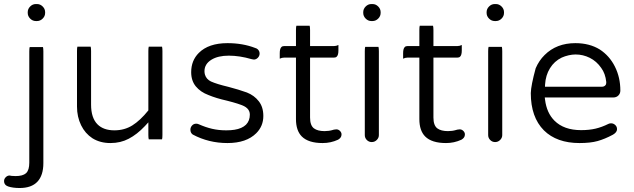

<svg xmlns="http://www.w3.org/2000/svg" viewBox="-55 -714 3167 959"><path d="M93.3 -479Q91.3 -472.7 91.3 -457V98.6Q91.3 134.8 76.2 149.9L74.7 151.4Q58.6 165.5 22.5 165.5Q13.2 165.5 6.8 164.6H3.9L-7.8 162.6Q-18.6 163.1 -26.6 171.4Q-34.7 179.7 -34.7 190.4Q-34.7 202.6 -26.9 210Q-18.6 218.8 11.7 223.1Q26.4 225.1 43 225.1Q102.1 225.1 131.8 193.6Q161.6 162.1 161.6 100.6V-457Q161.6 -471.2 159.7 -479ZM124 -608.9H129.9Q146 -608.9 158.2 -621.1Q170.4 -633.3 170.4 -649.4V-653.3Q170.4 -669.4 158.2 -681.6Q146 -693.8 129.9 -693.8H124Q107.9 -693.8 95.7 -681.6Q83.5 -669.4 83.5 -653.3V-649.4Q83.5 -633.3 95.7 -621.1Q107.9 -608.9 124 -608.9Z M331.5 -481Q329.6 -474.6 329.6 -459V-181.6Q329.6 -130.4 350.1 -88.4Q370.1 -47.4 406.7 -23.4Q445.3 0.5 496.3 0.5Q547.4 0.5 587.9 -21Q629.4 -42.5 668.5 -84L686 -103V-40Q686 -25.9 688 -18.1H754.4Q756.3 -24.4 756.3 -40V-459Q756.3 -473.1 754.4 -481H688Q686 -474.6 686 -459V-162.6Q645.5 -112.3 606 -87.6Q566.4 -63 516.6 -63Q461.9 -63 432.1 -92.8Q399.9 -125 399.9 -191.4V-459Q399.9 -473.1 397.9 -481Z M1232.9 -467.3Q1228 -472.2 1219.2 -474.6Q1157.2 -498.5 1081.1 -498.5Q986.8 -498.5 938 -449.7Q899.9 -411.6 899.9 -353.5Q899.9 -311 922.9 -282.7Q946.8 -253.9 986.3 -239.3Q1023.4 -223.6 1079.6 -210.9Q1139.2 -195.8 1163.6 -184.1Q1173.3 -179.2 1180.2 -172.4Q1192.9 -159.7 1192.9 -141.6Q1192.9 -110.8 1173.8 -91.3Q1153.8 -71.8 1116.2 -65.9Q1098.1 -63 1075.2 -63Q1037.1 -63 1004.6 -70.6Q972.2 -78.1 938 -93.3Q932.1 -96.2 924.8 -96.2Q912.6 -96.2 904.3 -87.2Q896 -78.1 896 -66.4Q896 -50.3 907.7 -42Q987.3 0.5 1081.1 0.5Q1175.8 0.5 1225.1 -48.8Q1260.3 -84 1260.3 -134.8Q1260.3 -179.2 1237.8 -208Q1215.3 -237.3 1178.2 -252Q1137.7 -266.6 1085.4 -280.3Q1027.8 -293.9 998.5 -307.1Q975.6 -318.4 968.8 -340.8Q966.3 -349.1 966.3 -358.4Q966.3 -394.5 1001.5 -416Q1034.2 -436 1087.9 -436Q1141.6 -436 1201.7 -418.5L1212.9 -416.5Q1224.1 -416.5 1232.9 -425.5Q1241.7 -434.6 1241.7 -446.5Q1241.7 -458.5 1232.9 -467.3Z M1425.3 -585.4Q1423.3 -579.1 1423.3 -563.5V-483.9H1364.3Q1355 -483.9 1350.6 -479Q1342.3 -471.2 1342.3 -448.2V-420.9Q1353 -426.3 1364.3 -426.3H1423.3V-119.1Q1423.3 -61.5 1452.6 -32.2Q1485.4 0.5 1556.6 0.5Q1597.2 0.5 1633.3 -16.1Q1647 -23.9 1649.9 -35.2Q1650.9 -38.1 1650.9 -43Q1650.9 -52.2 1643.1 -60.1Q1635.3 -67.9 1625 -67.9Q1619.6 -67.9 1612.3 -66.4Q1609.9 -65.4 1607.4 -64.9Q1587.9 -59.1 1566.4 -59.1Q1531.7 -59.1 1513.2 -72.8Q1493.7 -87.4 1493.7 -127V-426.3H1613.3Q1622.6 -426.3 1627 -431.2Q1635.3 -439 1635.3 -461.9V-489.3Q1624.5 -483.9 1613.3 -483.9H1493.7V-563.5Q1493.7 -577.6 1491.7 -585.4Z M1769 -480Q1767.1 -473.6 1767.1 -458V-39.1Q1767.1 -24.9 1777.3 -14.6Q1787.6 -4.4 1801.8 -4.4Q1816.4 -4.4 1826.9 -14.9Q1837.4 -25.4 1837.4 -39.1V-458Q1837.4 -472.2 1835.4 -480ZM1799.8 -608.9H1805.7Q1821.8 -608.9 1834 -621.1Q1846.2 -633.3 1846.2 -649.4V-653.3Q1846.2 -669.4 1834 -681.6Q1821.8 -693.8 1805.7 -693.8H1799.8Q1783.7 -693.8 1771.5 -681.6Q1759.3 -669.4 1759.3 -653.3V-649.4Q1759.3 -633.3 1771.5 -621.1Q1783.7 -608.9 1799.8 -608.9Z M2041.5 -585.4Q2039.6 -579.1 2039.6 -563.5V-483.9H1980.5Q1971.2 -483.9 1966.8 -479Q1958.5 -471.2 1958.5 -448.2V-420.9Q1969.2 -426.3 1980.5 -426.3H2039.6V-119.1Q2039.6 -61.5 2068.8 -32.2Q2101.6 0.5 2172.9 0.5Q2213.4 0.5 2249.5 -16.1Q2263.2 -23.9 2266.1 -35.2Q2267.1 -38.1 2267.1 -43Q2267.1 -52.2 2259.3 -60.1Q2251.5 -67.9 2241.2 -67.9Q2235.8 -67.9 2228.5 -66.4Q2226.1 -65.4 2223.6 -64.9Q2204.1 -59.1 2182.6 -59.1Q2147.9 -59.1 2129.4 -72.8Q2109.9 -87.4 2109.9 -127V-426.3H2229.5Q2238.8 -426.3 2243.2 -431.2Q2251.5 -439 2251.5 -461.9V-489.3Q2240.7 -483.9 2229.5 -483.9H2109.9V-563.5Q2109.9 -577.6 2107.9 -585.4Z M2385.3 -480Q2383.3 -473.6 2383.3 -458V-39.1Q2383.3 -24.9 2393.6 -14.6Q2403.8 -4.4 2418 -4.4Q2432.6 -4.4 2443.1 -14.9Q2453.6 -25.4 2453.6 -39.1V-458Q2453.6 -472.2 2451.7 -480ZM2416 -608.9H2421.9Q2438 -608.9 2450.2 -621.1Q2462.4 -633.3 2462.4 -649.4V-653.3Q2462.4 -669.4 2450.2 -681.6Q2438 -693.8 2421.9 -693.8H2416Q2399.9 -693.8 2387.7 -681.6Q2375.5 -669.4 2375.5 -653.3V-649.4Q2375.5 -633.3 2387.7 -621.1Q2399.9 -608.9 2416 -608.9Z M2973.1 -304.7Q2973.1 -303.7 2973.1 -301Q2973.1 -298.3 2972.2 -294.2Q2971.2 -290 2967.3 -286.6Q2961.4 -280.8 2951.2 -280.8H2667L2667.5 -291.5Q2670.4 -338.4 2691.9 -373Q2713.4 -408.2 2750.5 -426.3Q2766.6 -433.6 2786.1 -438Q2803.7 -441.9 2820.3 -441.9Q2856.9 -441.9 2890.6 -425.3Q2924.8 -408.2 2947.8 -375Q2968.8 -346.7 2973.1 -304.7ZM3026.9 -69.3Q3026.9 -81.5 3017.8 -89.8Q3008.8 -98.1 2997.1 -98.1Q2989.7 -98.1 2983.9 -95.2Q2951.7 -79.1 2919.7 -71.5Q2887.7 -64 2847.7 -64Q2761.7 -64 2714.4 -111.3Q2675.8 -149.9 2667.5 -215.3L2666 -227.1H3007.8Q3023.9 -227.1 3033.7 -237.1Q3043.5 -247.1 3043.5 -261.7Q3043.5 -327.6 3016.1 -381.8Q2989.3 -435.1 2940.9 -466.8Q2889.6 -498.5 2818.8 -498.5Q2724.6 -498.5 2665 -439Q2637.2 -411.6 2620.6 -373Q2597.2 -287.1 2596.2 -249Q2596.2 -128.9 2661.6 -63Q2725.6 0.5 2839.8 0.5Q2894 0.5 2929.9 -9.5Q2965.8 -19.5 3005.9 -41Q3020.5 -49.3 3024.9 -59.6Q3026.9 -64 3026.9 -69.3Z"/></svg>

Font: YuPearl-ExtraLight
Style: ExtraLight
Weight: 200
Designer: Max Yao
Foundry: Max-Everyday
Version: Version 1.011; ttfautohint (v1.8.3)